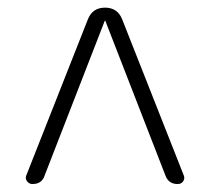

<svg xmlns="http://www.w3.org/2000/svg" viewBox="-20 -750 540 490"><path d="M62.5 -280.3Q54.7 -280.3 49.3 -287.1Q43.9 -293.9 46.9 -301.8L204.1 -700.2Q215.8 -730.5 248 -730.5Q280.3 -730.5 292 -700.2L449.2 -301.8Q452.1 -293.9 447.3 -287.1Q442.4 -280.3 433.6 -280.3Q410.2 -280.3 402.3 -301.8L249 -696.3Q249 -697.3 248 -697.3Q247.1 -697.3 247.1 -696.3L93.8 -301.8Q86.9 -280.3 62.5 -280.3Z"/></svg>

Font: Rounded-X Mgen+ 1m light
Style: Regular
Weight: 200
Designer: [Source Han Sans]
Ryoko NISHIZUKA  (kana & ideographs); Paul D. Hunt (Latin, Greek & Cyrillic); Wenlong ZHANG  (bopomofo
Version: Version 1.059.20150602